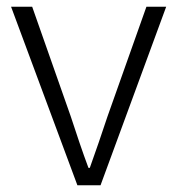

<svg xmlns="http://www.w3.org/2000/svg" viewBox="-20 -553 529 573"><path d="M211 0H280L476 -533H417L301 -206C284 -154 265 -100 248 -52H244C226 -100 208 -154 191 -206L76 -533H13Z"/></svg>

Font: Noto Sans CJK Light
Style: Regular
Weight: 300
Designer: Ryoko NISHIZUKA (kana & ideographs); Paul D. Hunt (Latin, Greek & Cyrillic); Wenlong ZHANG (bopomofo); Sandoll Communica
Foundry: Adobe Systems Incorporated
Version: Version 1.000;PS 1;hotconv 1.0.78;makeotf.lib2.5.61930